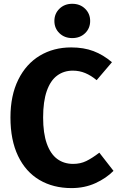

<svg xmlns="http://www.w3.org/2000/svg" viewBox="-20 -955 614 992"><path d="M347.6 -710Q412.6 -710 462.9 -691Q513.2 -672 558.4 -633.6L479.4 -540.8Q450.4 -565 420.3 -577.5Q390.2 -590 356 -590Q310 -590 275.4 -564.6Q240.8 -539.2 221.8 -485.2Q202.8 -431.2 202.8 -348Q202.8 -266.4 221.9 -212.8Q241 -159.2 275.7 -133.7Q310.4 -108.2 358 -108.2Q395.4 -108.2 425.6 -122.9Q455.8 -137.6 493.2 -166.2L566.4 -72.2Q528.4 -33.8 472.7 -8.5Q417 16.8 349.6 16.8Q254.8 16.8 183.6 -25.3Q112.4 -67.4 73.2 -149.4Q34 -231.4 34 -348Q34 -461.6 74.4 -543.3Q114.8 -625 185.8 -667.5Q256.8 -710 347.6 -710ZM353.2 -935.4Q393.6 -935.4 419.7 -909.9Q445.8 -884.4 445.8 -846.6Q445.8 -808.8 419.7 -783.5Q393.6 -758.2 353.2 -758.2Q313.2 -758.2 287.1 -783.5Q261 -808.8 261 -846.6Q261 -884.4 287.1 -909.9Q313.2 -935.4 353.2 -935.4Z"/></svg>

Font: Firava
Style: Regular
Weight: 400
Designer: Carrois Corporate & Edenspiekermann AG
Foundry: Greg Finn Gibson
Version: Version 5.000